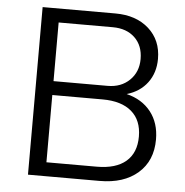

<svg xmlns="http://www.w3.org/2000/svg" viewBox="-51 -749 770 799"><g transform="rotate(5 334.0 -350.0)"><path d="M95 -700H399Q486 -700 539 -652.5Q592 -605 592 -527Q592 -469 561 -427.5Q530 -386 475 -370Q540 -354 576.5 -307.5Q613 -261 613 -192Q613 -103 554 -51.5Q495 0 394 0H95ZM393 -397Q449 -397 484.5 -431.5Q520 -466 520 -520Q520 -576 485.5 -609Q451 -642 393 -642H167V-397ZM377 -58Q457 -58 499 -94Q541 -130 541 -198Q541 -266 498.5 -302.5Q456 -339 377 -339H167V-58Z"/></g></svg>

Font: KoHo
Style: Regular
Weight: 400
Version: Version 1.000; ttfautohint (v1.6)